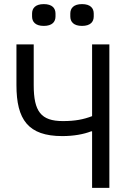

<svg xmlns="http://www.w3.org/2000/svg" viewBox="-20 -914 640 934"><path d="M428 0H512V-698H428V-349C386 -333 346 -325 286 -325C179 -325 144 -372 144 -500V-698H60V-500C60 -332 117 -252 283 -252C339 -252 387 -261 423 -275H428ZM193 -788C234 -788 250 -808 250 -834V-848C250 -874 234 -894 193 -894C152 -894 136 -874 136 -848V-834C136 -808 152 -788 193 -788ZM379 -788C420 -788 436 -808 436 -834V-848C436 -874 420 -894 379 -894C338 -894 322 -874 322 -848V-834C322 -808 338 -788 379 -788Z"/></svg>

Font: IBM Plex Mono
Style: Regular
Weight: 400
Monospace: yes
Designer: Mike Abbink, Paul van der Laan, Pieter van Rosmalen
Foundry: Bold Monday
Version: Version 2.004